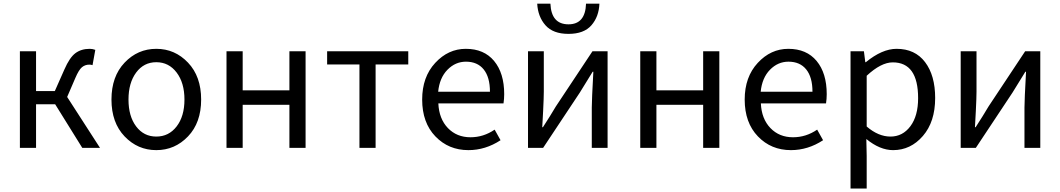

<svg xmlns="http://www.w3.org/2000/svg" viewBox="-20 -831 5958 1079"><path d="M357.4 -286.1 542 0H442.4L290 -245.1H182.6V0H91.8V-543H182.6V-319.3H288.1L341.8 -440.4Q371.1 -507.8 403.8 -532.2Q436.5 -556.6 484.4 -556.6Q500 -556.6 515.6 -550.8L500 -464.8Q491.2 -467.8 482.4 -467.8Q458 -467.8 440.4 -453.1Q422.9 -438.5 403.3 -392.6Z M1036.6 -64.5Q962.9 12.7 858.4 12.7Q753.9 12.7 680.2 -64.5Q606.4 -141.6 606.4 -271.5Q606.4 -401.4 680.2 -479Q753.9 -556.6 858.4 -556.6Q962.9 -556.6 1036.6 -479Q1110.4 -401.4 1110.4 -271.5Q1110.4 -141.6 1036.6 -64.5ZM745.1 -120.6Q788.1 -63.5 858.4 -63.5Q928.7 -63.5 972.7 -120.6Q1016.6 -177.7 1016.6 -271.5Q1016.6 -365.2 972.7 -423.3Q928.7 -481.4 858.4 -481.4Q788.1 -481.4 745.1 -423.3Q702.1 -365.2 702.1 -271.5Q702.1 -177.7 745.1 -120.6Z M1252.9 0V-543H1343.8V-323.2H1606.4V-543H1697.3V0H1606.4V-242.2H1343.8V0Z M2000 0V-468.8H1818.4V-543H2274.4V-468.8H2090.8V0Z M2612.3 12.7Q2501 12.7 2426.8 -64.5Q2352.5 -141.6 2352.5 -271.5Q2352.5 -398.4 2425.8 -477.5Q2499 -556.6 2597.7 -556.6Q2700.2 -556.6 2756.8 -488.3Q2813.5 -419.9 2813.5 -301.8Q2813.5 -275.4 2809.6 -250H2443.4Q2447.3 -163.1 2497.1 -111.3Q2546.9 -59.6 2624 -59.6Q2697.3 -59.6 2759.8 -102.5L2793 -43Q2708 12.7 2612.3 12.7ZM2442.4 -315.4H2733.4Q2733.4 -397.5 2698.2 -440.9Q2663.1 -484.4 2598.6 -484.4Q2539.1 -484.4 2494.6 -439Q2450.2 -393.6 2442.4 -315.4Z M2947.3 0V-543H3036.1V-316.4Q3036.1 -283.2 3032.2 -205.6Q3028.3 -127.9 3027.3 -116.2H3031.2Q3074.2 -182.6 3103.5 -232.4L3309.6 -543H3394.5V0H3305.7V-226.6Q3305.7 -267.6 3314.5 -427.7H3310.5Q3258.8 -344.7 3238.3 -310.5L3032.2 0ZM2999 -810.5H3073.2Q3078.1 -694.3 3174.8 -694.3Q3269.5 -694.3 3273.4 -810.5H3348.6Q3345.7 -737.3 3303.7 -689Q3261.7 -640.6 3174.8 -640.6Q3087.9 -640.6 3045.4 -689Q3002.9 -737.3 2999 -810.5Z M3578.1 0V-543H3668.9V-323.2H3931.6V-543H4022.5V0H3931.6V-242.2H3668.9V0Z M4424.8 12.7Q4313.5 12.7 4239.3 -64.5Q4165 -141.6 4165 -271.5Q4165 -398.4 4238.3 -477.5Q4311.5 -556.6 4410.2 -556.6Q4512.7 -556.6 4569.3 -488.3Q4626 -419.9 4626 -301.8Q4626 -275.4 4622.1 -250H4255.9Q4259.8 -163.1 4309.6 -111.3Q4359.4 -59.6 4436.5 -59.6Q4509.8 -59.6 4572.3 -102.5L4605.5 -43Q4520.5 12.7 4424.8 12.7ZM4254.9 -315.4H4545.9Q4545.9 -397.5 4510.7 -440.9Q4475.6 -484.4 4411.1 -484.4Q4351.6 -484.4 4307.1 -439Q4262.7 -393.6 4254.9 -315.4Z M4759.8 228.5V-543H4835L4842.8 -481.4H4845.7Q4937.5 -556.6 5018.6 -556.6Q5122.1 -556.6 5178.7 -481.9Q5235.4 -407.2 5235.4 -280.3Q5235.4 -146.5 5166.5 -66.9Q5097.7 12.7 4999 12.7Q4924.8 12.7 4848.6 -49.8L4850.6 44.9V228.5ZM5139.6 -279.3Q5139.6 -480.5 4997.1 -480.5Q4931.6 -480.5 4850.6 -405.3V-120.1Q4916 -63.5 4984.4 -63.5Q5052.7 -63.5 5096.2 -121.6Q5139.6 -179.7 5139.6 -279.3Z M5378.9 0V-543H5467.8V-316.4Q5467.8 -283.2 5463.9 -205.6Q5460 -127.9 5459 -116.2H5462.9Q5505.9 -182.6 5535.2 -232.4L5741.2 -543H5826.2V0H5737.3V-226.6Q5737.3 -267.6 5746.1 -427.7H5742.2Q5690.4 -344.7 5669.9 -310.5L5463.9 0Z"/></svg>

Font: irohakakuC Regular
Style: Regular
Weight: 400
Designer: [Source Han Sans]
Ryoko NISHIZUKA Ë•øÂ°öÊ∂ºÂ≠ê (kana & ideographs); Paul D. Hunt (Latin, Greek & Cyrillic); Wenlong ZHAN
Version: Version 1.001.20160904